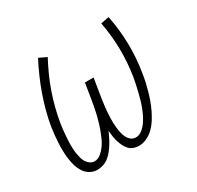

<svg xmlns="http://www.w3.org/2000/svg" viewBox="-124 -679 847 827"><g transform="rotate(-30 300.0 -265.0)"><path d="M139 8Q119 8 102.5 -1.5Q86 -11 76 -26.5Q66 -42 60.5 -60Q55 -78 52.5 -97Q50 -116 49.5 -135.5Q49 -155 50 -174.5Q51 -194 53 -214Q55 -234 58 -254Q64 -290 74 -327Q84 -364 96.5 -399.5Q109 -435 124.5 -470Q140 -505 157 -538L195 -520Q178 -488 163 -455Q148 -422 136 -387.5Q124 -353 115 -318Q106 -283 100 -248Q98 -235 96.5 -222.5Q95 -210 94 -197.5Q93 -185 92 -172.5Q91 -160 91 -148Q91 -136 91.5 -123.5Q92 -111 94 -99Q96 -87 99 -75.5Q102 -64 108 -54Q114 -44 124 -37Q134 -30 146 -30Q163 -30 177.5 -42Q192 -54 202.5 -69Q213 -84 220 -100Q227 -116 233 -132Q239 -148 244 -165Q249 -182 253 -198.5Q257 -215 260 -231.5Q263 -248 266 -265L279 -345H322L309 -265Q307 -252 305 -238.5Q303 -225 301.5 -211.5Q300 -198 299 -185Q298 -172 297.5 -158.5Q297 -145 297.5 -132Q298 -119 299.5 -106Q301 -93 304 -80.5Q307 -68 312.5 -57Q318 -46 328 -38Q338 -30 352 -30Q368 -30 382.5 -41.5Q397 -53 407 -67.5Q417 -82 424.5 -97.5Q432 -113 438 -129Q444 -145 448.5 -161Q453 -177 457 -193.5Q461 -210 464.5 -226Q468 -242 471 -259Q482 -328 481 -395.5Q480 -463 467 -530L508 -538Q522 -468 523.5 -397Q525 -326 513 -254Q510 -234 505.5 -214Q501 -194 495.5 -174.5Q490 -155 483 -135.5Q476 -116 467 -97Q458 -78 446.5 -59.5Q435 -41 420 -26Q405 -11 385.5 -1.5Q366 8 346 8Q331 8 318 3Q305 -2 296 -12Q287 -22 281.5 -34Q276 -46 272 -59Q268 -72 266 -86Q264 -100 263 -114Q257 -100 250 -86Q243 -72 235 -59Q227 -46 217 -33.5Q207 -21 195 -11.5Q183 -2 168 3Q153 8 139 8Z"/></g></svg>

Font: Iosevka Curly Slab XLtExObl
Style: Regular
Weight: 200
Width: 7
Italic angle: -9°
Monospace: yes
Designer: Belleve Invis
Foundry: Belleve Invis
Version: Version 11.0.0; ttfautohint (v1.8.3)